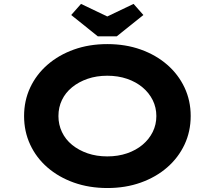

<svg xmlns="http://www.w3.org/2000/svg" viewBox="-20 -938 1082 968"><path d="M521.5 10Q429.3 10 352.3 -17.5Q275.3 -45 219 -94Q162.7 -143 132.1 -209.1Q101.4 -275.1 101.4 -352.9Q101.4 -430.6 132.3 -496.7Q163.3 -562.7 219.6 -611.7Q275.9 -660.7 352.6 -688.2Q429.3 -715.7 520.9 -715.7Q613.1 -715.7 689.8 -688.2Q766.6 -660.7 822.9 -611.7Q879.2 -562.7 910.3 -496.7Q941.4 -430.6 941.4 -353.4Q941.4 -275.1 910.3 -209.1Q879.2 -143 822.9 -94Q766.6 -45 689.8 -17.5Q613.1 10 521.5 10ZM520.9 -149.5Q575.2 -149.5 620.4 -165Q665.7 -180.5 698.6 -208.1Q731.6 -235.7 750 -272.8Q768.3 -309.8 768.3 -352.9Q768.3 -396 750 -433Q731.6 -470 698.6 -497.6Q665.7 -525.2 620.4 -540.7Q575.2 -556.2 520.9 -556.2Q466.7 -556.2 421.7 -540.7Q376.8 -525.2 343.5 -498.1Q310.2 -471 292.4 -434Q274.6 -397 274.6 -352.9Q274.6 -309.8 292.4 -272.3Q310.2 -234.7 343.5 -207.6Q376.8 -180.5 421.7 -165Q466.7 -149.5 520.9 -149.5ZM473.3 -754.7 339 -862.3 388.5 -918.3 535.9 -847.8H505.9L653.4 -918.3L702.9 -862.3L568.5 -754.7Z"/></svg>

Font: Lexend Peta
Style: Regular
Weight: 400
Designer: Bonnie Shaver-Troup, Thomas Jockin
Foundry: Lexend
Version: Version 1.007